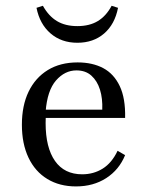

<svg xmlns="http://www.w3.org/2000/svg" viewBox="-20 -647 521 678"><path d="M248.4 11.3Q190.3 11.3 147.2 -14.9Q104 -41.1 80.6 -90.3Q57.3 -139.5 57.3 -206.5Q57.3 -274.2 81 -323.4Q104.8 -372.6 148.8 -399.6Q192.7 -426.6 254 -426.6Q306.5 -426.6 344.4 -406.5Q382.3 -386.3 402.8 -343.1Q423.4 -300 421.8 -230.6H108.9L108.1 -259.7H341.1Q342.7 -299.2 333.1 -330.2Q323.4 -361.3 302.8 -379.8Q282.3 -398.4 250 -398.4Q208.9 -398.4 177.8 -362.9Q146.8 -327.4 141.1 -252.4L142.7 -250.8Q141.9 -241.9 141.5 -232.3Q141.1 -222.6 141.1 -212.1Q141.1 -125.8 174.2 -78.6Q207.3 -31.5 270.2 -31.5Q310.5 -31.5 342.7 -51.6Q375 -71.8 395.2 -114.5L421.8 -99.2Q400.8 -47.6 355.2 -18.1Q309.7 11.3 248.4 11.3ZM253.2 -496Q196.8 -496 158.5 -529Q120.2 -562.1 108.9 -619.4L131.5 -626.6Q151.6 -590.3 181 -572.6Q210.5 -554.8 253.2 -554.8Q296 -554.8 325.4 -572.6Q354.8 -590.3 374.2 -626.6L396.8 -619.4Q385.5 -561.3 347.6 -528.6Q309.7 -496 253.2 -496Z"/></svg>

Font: Playfair
Style: Regular
Weight: 400
Designer: Claus Eggers Sørensen
Foundry: Claus Eggers Sørensen
Version: Version 2.001;gftools[0.9.30]